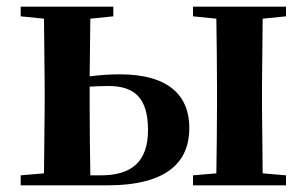

<svg xmlns="http://www.w3.org/2000/svg" viewBox="-20 -556 925 576"><path d="M42 0H302C484 0 548 -72 548 -172C548 -270 485 -333 340 -333C311 -333 280 -331 249 -327L251 -500L320 -507V-536H42V-507L112 -500L114 -301V-235L112 -36L42 -30ZM249 -296C266 -297 284 -298 305 -298C383 -298 424 -263 424 -166C424 -72 376 -30 283 -30H251C250 -87 249 -177 249 -235ZM559 -507 629 -500C630 -442 631 -357 631 -301V-235C631 -179 630 -94 629 -36L559 -30V0H838V-30L768 -36L766 -235V-301L768 -500L838 -507V-536H559Z"/></svg>

Font: Source Han Serif CN
Style: Bold
Weight: 700
Designer: Ryoko NISHIZUKA 西塚涼子 (kana & ideographs); Frank Grießhammer (Latin, Greek & Cyrillic); Wenlong ZHANG 张文龙 (bopomofo); San
Foundry: Adobe
Version: Version 2.003;hotconv 1.1.1;makeotfexe 2.6.0